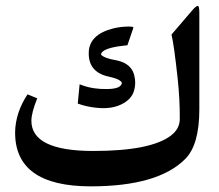

<svg xmlns="http://www.w3.org/2000/svg" viewBox="-20 -606 750 657"><path d="M614.3 -62.5Q521.5 31.7 289.6 31.7Q30.8 31.2 31.7 -153.3Q32.7 -220.2 74.2 -283.2L107.4 -269.5Q87.9 -221.2 87.4 -193.8Q86.4 -89.4 299.3 -89.4Q495.6 -89.4 564.9 -142.1Q594.7 -165 595.2 -197.8Q595.7 -265.1 587.9 -337.9Q575.7 -450.2 566.9 -487.8L636.7 -569.3Q652.3 -587.9 657.7 -585.4Q662.1 -584.5 662.1 -560.5V-231.9Q662.1 -110.8 614.3 -62.5ZM434.6 -361.8Q439.9 -350.1 441.9 -335.4Q444.3 -314 438.5 -295.4Q430.2 -265.6 394.5 -248.5Q350.1 -226.6 275.9 -242.7Q263.2 -245.6 246.1 -251.5L252.4 -317.4L260.7 -314.5Q299.3 -300.3 346.7 -301.3Q394 -301.8 397 -321.8Q397.9 -325.2 388.2 -331.5Q378.9 -337.9 352.1 -343.8Q281.7 -358.9 283.7 -426.8Q285.6 -487.3 365.7 -508.3Q392.6 -515.1 419.4 -515.1Q436.5 -515.6 436.5 -511.2Q436.5 -510.3 430.7 -494.1L416 -451.2Q348.1 -444.8 331.1 -429.2Q322.3 -420.9 328.1 -416.5Q341.3 -406.2 369.6 -401.4Q397.9 -396.5 412.1 -386.7Q427.2 -377 434.6 -361.8Z"/></svg>

Font: Parastoo Print
Style: Print-Bold
Weight: 700
Foundry: Saber Rastikerdar (saber.rastikerdar@gmail.com)
Version: Version 1.0.0-alpha3